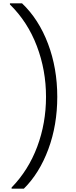

<svg xmlns="http://www.w3.org/2000/svg" viewBox="-20 -954 460 1160"><path d="M50 186V179Q152 74 205 -68Q258 -210 258 -369Q258 -530 202.5 -676Q147 -822 40 -927V-934H113Q214 -838 270 -690Q326 -542 326 -369Q326 -198 272 -52.5Q218 93 124 186Z"/></svg>

Font: Poppins-Tabular Light
Style: Regular
Weight: 300
Designer: Ninad Kale (Devanagari), Jonny Pinhorn (Latin)
Foundry: Indian Type Foundry
Version: Version 4.004